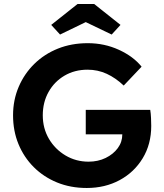

<svg xmlns="http://www.w3.org/2000/svg" viewBox="-20 -926 815 956"><path d="M412 10Q331 10 264 -17.5Q197 -45 148 -94Q99 -143 72 -208.5Q45 -274 45 -352Q45 -428 73 -493.5Q101 -559 151 -608Q201 -657 268.5 -684Q336 -711 417 -711Q500 -711 572 -678Q644 -645 685 -594L596 -500Q556 -538 511.5 -558.5Q467 -579 416 -579Q352 -579 301.5 -549.5Q251 -520 222 -468.5Q193 -417 193 -352Q193 -287 223.5 -235Q254 -183 306 -152Q358 -121 421 -121Q468 -121 506 -139.5Q544 -158 566.5 -188.5Q589 -219 589 -257H407V-379H728Q731 -362 732 -337.5Q733 -313 733 -299Q733 -208 690.5 -138Q648 -68 575.5 -29Q503 10 412 10ZM279 -754 235 -802 366 -906H449L580 -802L536 -754L407 -816Z"/></svg>

Font: Lexend SemiBold
Style: Regular
Weight: 600
Designer: Bonnie Shaver-Troup, Thomas Jockin
Foundry: Lexend
Version: Version 1.005; ttfautohint (v1.8.3)